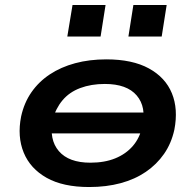

<svg xmlns="http://www.w3.org/2000/svg" viewBox="-20 -743 787 773"><path d="M339 10Q234 10 168 -27Q102 -64 75.5 -128.5Q49 -193 65 -274Q77 -329 106.5 -371.5Q136 -414 180.5 -443.5Q225 -473 282.5 -488.5Q340 -504 408 -504Q513 -504 579.5 -467.5Q646 -431 672 -367.5Q698 -304 682 -221Q670 -166 640.5 -123.5Q611 -81 567 -51Q523 -21 465.5 -5.5Q408 10 339 10ZM344 -88Q401 -88 444 -105.5Q487 -123 515 -155.5Q543 -188 553 -235Q570 -312 530.5 -358.5Q491 -405 402 -405Q347 -405 303 -388.5Q259 -372 231.5 -339Q204 -306 192 -261Q177 -181 217 -134.5Q257 -88 344 -88ZM151 -206 164 -290H595L582 -206ZM497 -596 517 -723H651L631 -596ZM251 -596 272 -723H405L385 -596Z"/></svg>

Font: Nunito Sans 10pt Expanded
Style: Bold Italic
Weight: 700
Width: 7
Italic angle: -9°
Designer: Vernon Adams
Foundry: Vernon Adams
Version: Version 3.101;gftools[0.9.27]